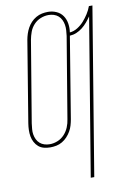

<svg xmlns="http://www.w3.org/2000/svg" viewBox="-103 -802 706 1077"><g transform="rotate(-10 250.5 -264.0)"><path d="M324 215 472 -678Q461 -662 448 -646.5Q435 -631 419 -618.5Q403 -606 385 -598.5Q367 -591 347 -590L271 -127Q268 -110 263 -93Q258 -76 249 -60.5Q240 -45 227.5 -31.5Q215 -18 199 -8.5Q183 1 165.5 4.5Q148 8 131 8Q112 8 94.5 3.5Q77 -1 64 -12Q51 -23 42.5 -39Q34 -55 31 -72.5Q28 -90 28.5 -108.5Q29 -127 32 -146L108 -608Q111 -625 116.5 -642Q122 -659 130.5 -674.5Q139 -690 151.5 -703.5Q164 -717 180.5 -726.5Q197 -736 214.5 -739.5Q232 -743 249 -743Q274 -743 296.5 -733Q319 -723 332.5 -703.5Q346 -684 350 -658.5Q354 -633 350 -608Q373 -610 394 -623Q415 -636 431 -654Q447 -672 460 -692.5Q473 -713 481 -735H501L344 215ZM131 -10Q153 -10 175.5 -19Q198 -28 214.5 -46Q231 -64 240 -86Q249 -108 252 -130L329 -592Q331 -608 332 -624Q333 -640 330.5 -655Q328 -670 321.5 -683.5Q315 -697 304 -706.5Q293 -716 278.5 -720.5Q264 -725 249 -725Q226 -725 203.5 -716Q181 -707 164.5 -689Q148 -671 140 -649Q132 -627 128 -605L51 -143Q49 -127 47.5 -111Q46 -95 48.5 -80Q51 -65 57.5 -51.5Q64 -38 75 -28.5Q86 -19 100.5 -14.5Q115 -10 131 -10Z"/></g></svg>

Font: Iosevka Term Curly Th Obl
Style: Regular
Weight: 100
Italic angle: -9°
Designer: Belleve Invis
Foundry: Belleve Invis
Version: Version 32.3.0